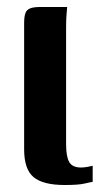

<svg xmlns="http://www.w3.org/2000/svg" viewBox="-20 -525 292 549"><path d="M165 4Q103 4 76 -18.5Q49 -41 49 -98V-458Q49 -477 52.5 -487Q56 -497 66 -501Q76 -505 95 -505H172Q172 -502 170.5 -486Q169 -470 169 -449V-113Q169 -77 178 -61.5Q187 -46 212 -46Q220 -46 231 -48Q242 -50 245 -51V-5Q238 -4 221 0Q204 4 165 4Z"/></svg>

Font: Genos Thin SemiBold
Style: Regular
Weight: 600
Version: Version 1.010